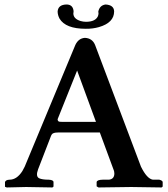

<svg xmlns="http://www.w3.org/2000/svg" viewBox="-20 -825 739 846"><path d="M482.9 -774.9Q482.9 -725.1 416 -705.6Q388.7 -697.8 357.9 -698.2Q269 -698.2 242.2 -743.2Q234.4 -757.8 233.9 -773.9Q235.8 -804.2 272.9 -805.2Q299.3 -805.2 303.7 -779.8Q304.2 -776.4 304.2 -773.9Q304.2 -772.9 303.7 -769.5L303.2 -766.1Q303.2 -742.2 335 -732.4Q346.7 -729 358.9 -729Q400.4 -729 411.6 -753.9Q413.6 -759.8 414.1 -765.1Q414.1 -766.1 413.6 -770L413.1 -773.9Q418.9 -801.3 444.8 -805.2Q481.9 -803.2 482.9 -774.9ZM252.9 -288.1H402.8L319.8 -514.2L233.9 -299.8Q233.9 -290 242.2 -288.6Q246.6 -288.1 252.9 -288.1ZM147.9 -79.1Q136.2 -47.9 152.3 -39.6Q166 -33.2 194.8 -33.2Q215.3 -32.2 215.8 -22.9V-2.9L210.9 1Q210.4 1 95.2 -1L9.8 1L2 -2V-22.9Q5.4 -32.7 22 -33.2Q54.2 -33.2 78.6 -71.3Q84.5 -81.1 88.9 -90.8L312 -627Q325.7 -656.2 354 -658.2Q386.7 -656.7 398.9 -627L601.1 -90.8Q627.4 -37.1 653.8 -33.2H682.1Q696.3 -29.3 696.8 -22.9V-2.9L691.9 1Q690.9 1 558.1 -1L414.1 1L405.8 -3.9V-22.9Q407.7 -32.7 432.1 -33.2H459Q482.9 -35.2 483.9 -59.1Q483.4 -69.8 481.9 -73.2L419.9 -241.2H235.8Q213.4 -241.2 208 -232.4Q206.5 -229.5 205.1 -227.1Z"/></svg>

Font: Linux Libertine O
Style: Semibold
Weight: 700
Designer: Philipp H. Poll
Foundry: Philipp H. Poll
Version: Version 5.0.0